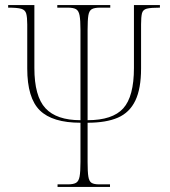

<svg xmlns="http://www.w3.org/2000/svg" viewBox="-20 -734 667 754"><path d="M206 0V-10H247Q268 -10 278.5 -16Q289 -22 292.5 -40.5Q296 -59 296 -98V-252Q186 -252 136.5 -300.5Q87 -349 87 -465V-638Q87 -666 83 -680.5Q79 -695 63.5 -699.5Q48 -704 12 -704V-714H115V-467Q115 -356 158.5 -309Q202 -262 296 -262V-616Q296 -655 292.5 -673.5Q289 -692 278.5 -698Q268 -704 246 -704H205V-714H413V-704H373Q351 -704 340.5 -698Q330 -692 327 -673.5Q324 -655 324 -616V-262Q422 -262 464 -308.5Q506 -355 506 -467V-714H608V-704Q572 -704 556.5 -700Q541 -696 537.5 -681.5Q534 -667 534 -638V-465Q534 -386 511.5 -339Q489 -292 443 -272Q397 -252 324 -252V-98Q324 -59 327 -40.5Q330 -22 339.5 -16Q349 -10 369 -10H412V0Z"/></svg>

Font: Noto Serif Display SemiCondensed Thin
Style: Regular
Weight: 100
Width: 4
Designer: Monotype Design Team
Foundry: Monotype Imaging Inc.
Version: Version 2.009